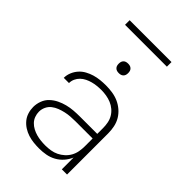

<svg xmlns="http://www.w3.org/2000/svg" viewBox="-259 -1002 1119 1119"><g transform="rotate(45 300.0 -443.0)"><path d="M282 8Q259 8 236 5.5Q213 3 191 -4Q169 -11 149.5 -23.5Q130 -36 115.5 -53.5Q101 -71 94 -93.5Q87 -116 87 -139Q87 -165 96.5 -190.5Q106 -216 125 -234Q144 -252 167.5 -263.5Q191 -275 216.5 -281.5Q242 -288 268 -290Q294 -292 320 -292H462V-340Q462 -361 458 -382Q454 -403 443.5 -421Q433 -439 416.5 -453Q400 -467 380.5 -475Q361 -483 340 -486.5Q319 -490 298 -490Q280 -490 262 -488Q244 -486 227 -481.5Q210 -477 193.5 -469Q177 -461 164 -448.5Q151 -436 143.5 -419.5Q136 -403 136 -385H93Q93 -408 102 -430Q111 -452 126.5 -469.5Q142 -487 163 -498.5Q184 -510 206 -516.5Q228 -523 251.5 -525.5Q275 -528 298 -528Q325 -528 351.5 -524Q378 -520 402 -509.5Q426 -499 446.5 -481.5Q467 -464 480.5 -441.5Q494 -419 499.5 -392.5Q505 -366 505 -340V0H462V-97Q451 -71 432.5 -50Q414 -29 389.5 -15.5Q365 -2 337.5 3Q310 8 282 8ZM295 -30Q317 -30 339 -33.5Q361 -37 380.5 -46.5Q400 -56 416.5 -71Q433 -86 443.5 -105Q454 -124 458 -145.5Q462 -167 462 -189V-254H320Q300 -254 279.5 -252.5Q259 -251 239 -246.5Q219 -242 199.5 -234.5Q180 -227 164 -214.5Q148 -202 139 -183Q130 -164 130 -143Q130 -125 136.5 -107Q143 -89 156 -75.5Q169 -62 186 -53Q203 -44 221 -39Q239 -34 257.5 -32Q276 -30 295 -30ZM300 -631Q292 -631 284.5 -633Q277 -635 271 -641Q265 -647 263 -654.5Q261 -662 261 -670Q261 -678 263 -685.5Q265 -693 271 -699Q277 -705 284.5 -707Q292 -709 300 -709Q308 -709 315.5 -707Q323 -705 329 -699Q335 -693 337 -685.5Q339 -678 339 -670Q339 -662 337 -654.5Q335 -647 329 -641Q323 -635 315.5 -633Q308 -631 300 -631ZM472 -856H127V-894H472Z"/></g></svg>

Font: Iosevka Aile Extralight
Style: Regular
Weight: 200
Designer: Belleve Invis
Foundry: Belleve Invis
Version: Version 31.1.0; ttfautohint (v1.8.4)